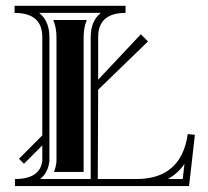

<svg xmlns="http://www.w3.org/2000/svg" viewBox="-20 -629 703 649"><path d="M115.7 -23.9H286.6V-503.4Q286.6 -558.1 320.8 -585.4H112.5Q147 -557.9 147 -503.4V-85.9Q147 -84.5 146.7 -83.3Q142.6 -45.4 115.7 -23.9ZM603.5 -75.2Q581.5 -42.5 547.4 -23.9H597.7ZM162.4 -47.9Q168.5 -63 170.7 -80.6Q170.9 -83.3 170.9 -85.9V-503.4Q170.9 -536.1 159.9 -561.5H273.4Q262.7 -536.1 262.7 -503.4V-47.9ZM30.5 0V-23.9Q116 -23.9 123 -85.9V-137.5L61 -75.4L44.2 -92.3L123 -171.4V-503.4Q123 -585.4 29.3 -585.4V-609.4H404.3V-585.4Q311.8 -585.4 311.8 -503.4V-359.6L456.1 -513.2L480.2 -489L311.8 -325.7L310.5 -23.9H441.4Q592.5 -23.9 614.7 -175.8L638.7 -173.3L619.1 0Z"/></svg>

Font: itsadzokeS01
Style: Regular
Weight: 600
Width: 6
Version: Version 0.46